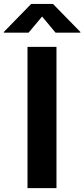

<svg xmlns="http://www.w3.org/2000/svg" viewBox="-76 -969 434 989"><path d="M214.9 0H65.7V-727.5H214.9ZM-56.2 -800.8V-804.4L84.6 -948.7H196.9L337.9 -804.4V-800.8H210.2L140.9 -883.8L71.1 -800.8Z"/></svg>

Font: Raveo Variable
Style: Regular
Weight: 400
Designer: Jakub Foglar, Rasmus Andersson (Inter)
Foundry: Jakubfoglar.com
Version: Version 1.000;Glyphs 3.2.3 (3260)